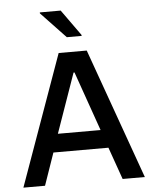

<svg xmlns="http://www.w3.org/2000/svg" viewBox="-60 -959 804 1008"><g transform="rotate(-5 342.0 -454.5)"><path d="M22 0 268 -688H416L662 0H545L485 -170H195L136 0ZM227 -266H452L342 -579H337ZM318 -767 188 -904V-909H298L396 -772V-767Z"/></g></svg>

Font: Saira Medium
Style: Regular
Weight: 500
Designer: Hector Gatti with collaboration of the Omnibus-Type team
Foundry: Omnibus-Type
Version: Version 1.100; ttfautohint (v1.8.3)